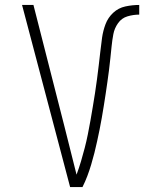

<svg xmlns="http://www.w3.org/2000/svg" viewBox="-20 -755 616 775"><path d="M263 0H313Q324 -22 332.5 -44.5Q341 -67 348 -90.5Q355 -114 361 -137.5Q367 -161 372 -184.5Q377 -208 382 -232Q387 -256 391 -280Q395 -304 399 -328Q403 -352 406.5 -376Q410 -400 413.5 -424Q417 -448 420 -472Q423 -496 425.5 -520Q428 -544 430.5 -568.5Q433 -593 437.5 -617Q442 -641 456.5 -661.5Q471 -682 494.5 -689Q518 -696 542 -696V-735Q514 -735 486 -729Q458 -723 437 -703.5Q416 -684 406 -657.5Q396 -631 392 -603Q388 -575 385 -547Q382 -519 378.5 -491Q375 -463 371.5 -435Q368 -407 363.5 -379Q359 -351 354.5 -323.5Q350 -296 345 -268Q340 -240 334.5 -212.5Q329 -185 322 -158Q315 -131 307 -104Q299 -77 289 -50Q277 -99 264.5 -147.5Q252 -196 240 -245L115 -735H69Z"/></svg>

Font: Iosevka Sparkle Extralight
Style: Regular
Weight: 200
Designer: Belleve Invis
Foundry: Belleve Invis
Version: Version 4.5.0; ttfautohint (v1.8.3)